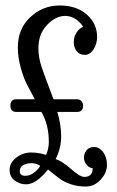

<svg xmlns="http://www.w3.org/2000/svg" viewBox="-20 -672 425 700"><path d="M261 -264H189Q203 -217 203 -174.5Q203 -132 183 -92Q206 -85 239 -56Q272 -27 287 -27Q318 -27 318 -59Q306 -59 296 -71Q286 -83 286 -97Q286 -111 295 -123.5Q304 -136 323 -136Q342 -136 356 -117.5Q370 -99 370 -70.5Q370 -42 347 -17Q324 8 293 8Q262 8 239 0Q216 -8 203.5 -16.5Q191 -25 174.5 -38.5Q158 -52 155 -54Q112 0 75 0Q52 0 33.5 -14Q15 -28 15 -53Q15 -78 39 -97Q63 -116 93 -116Q123 -116 148 -107Q158 -130 158 -155Q158 -217 131 -264H39Q18 -264 18 -287Q18 -310 39 -310H107Q88 -345 77 -366.5Q66 -388 55.5 -425.5Q45 -463 45 -499Q45 -567 90.5 -609.5Q136 -652 197.5 -652Q259 -652 296.5 -619Q334 -586 334 -537Q334 -512 321 -492Q308 -472 289 -472Q270 -472 259.5 -485.5Q249 -499 249 -518.5Q249 -538 259 -553.5Q269 -569 283 -574Q275 -589 257 -601.5Q239 -614 218 -614Q183 -614 151.5 -581Q120 -548 120 -496Q120 -462 132 -427Q144 -392 157 -358.5Q170 -325 175 -310H261Q271 -310 277 -303Q283 -296 283 -287Q283 -264 261 -264ZM52 -48Q52 -31 72 -31Q92 -31 109 -46.5Q126 -62 126 -68Q112 -77 94 -77Q76 -77 64 -69.5Q52 -62 52 -48Z"/></svg>

Font: Glass Antiqua
Style: Regular
Weight: 400
Version: 1.001